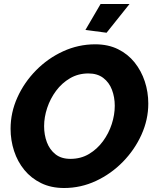

<svg xmlns="http://www.w3.org/2000/svg" viewBox="-20 -936 773 962"><path d="M301 6Q236 6 186 -18.5Q136 -43 102 -84.5Q68 -126 50.5 -179.5Q33 -233 33 -291Q33 -372 67 -447.5Q101 -523 160.5 -583.5Q220 -644 296.5 -679Q373 -714 457 -714Q522 -714 571.5 -689.5Q621 -665 654.5 -623Q688 -581 705.5 -528Q723 -475 723 -417Q723 -337 689 -261.5Q655 -186 596 -125.5Q537 -65 461 -29.5Q385 6 301 6ZM333 -140Q385 -140 426 -164.5Q467 -189 496 -228.5Q525 -268 540 -314.5Q555 -361 555 -406Q555 -449 541 -486Q527 -523 497.5 -545.5Q468 -568 423 -568Q372 -568 331 -544Q290 -520 261 -481Q232 -442 216.5 -395.5Q201 -349 201 -304Q201 -260 215 -223Q229 -186 258 -163Q287 -140 333 -140ZM514 -772 408 -786 484 -916H629Z"/></svg>

Font: Raleway ExtraBold
Style: Italic
Weight: 800
Italic angle: -12°
Designer: Matt McInerney, Pablo Impallari, Rodrigo Fuenzalida
Foundry: Matt McInerney, Pablo Impallari, Rodrigo Fuenzalida
Version: Version 4.026